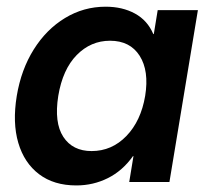

<svg xmlns="http://www.w3.org/2000/svg" viewBox="-20 -546 625 576"><path d="M209 10.3Q141.6 10.3 97.2 -23.4Q52.7 -57.1 34.9 -117.4Q17.1 -177.7 30.3 -258.3Q43.5 -337.4 81.3 -397.7Q119.1 -458 175 -491.9Q231 -525.9 296.9 -525.9Q347.2 -525.9 384.8 -505.4Q422.4 -484.9 439.9 -443.8H441.4L453.1 -515.6H573.7L488.3 0H367.7L380.4 -77.6H378.9Q347.7 -33.7 303.7 -11.7Q259.8 10.3 209 10.3ZM254.9 -92.8Q315.4 -92.8 359.1 -137.9Q402.8 -183.1 415.5 -258.3Q427.7 -333.5 398.9 -378.7Q370.1 -423.8 310.1 -423.8Q252.4 -423.8 210.2 -380.9Q168 -337.9 154.8 -258.3Q142.1 -178.2 169.9 -135.5Q197.8 -92.8 254.9 -92.8Z"/></svg>

Font: Inter Display SemiBold
Style: Italic
Weight: 600
Italic angle: -9.39999°
Designer: Rasmus Andersson
Foundry: rsms
Version: Version 4.000;git-a52131595